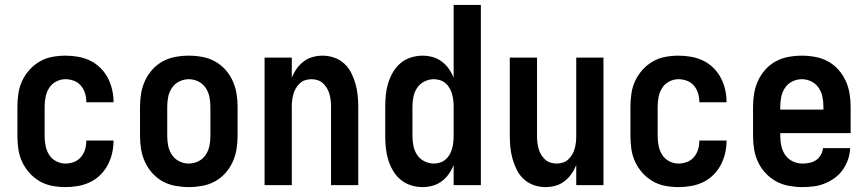

<svg xmlns="http://www.w3.org/2000/svg" viewBox="-20 -755 3540 783"><path d="M247 8Q220 8 193 3Q166 -2 142.5 -15.5Q119 -29 100.5 -49.5Q82 -70 70.5 -94.5Q59 -119 55 -146Q51 -173 51 -200V-320Q51 -347 55 -374Q59 -401 70.5 -425.5Q82 -450 100.5 -470.5Q119 -491 142.5 -504.5Q166 -518 193 -523Q220 -528 247 -528Q273 -528 298.5 -523.5Q324 -519 347 -508Q370 -497 388.5 -479Q407 -461 419 -438.5Q431 -416 437 -390.5Q443 -365 443 -340V-338H332V-339Q332 -357 327 -374Q322 -391 310.5 -405Q299 -419 282 -425.5Q265 -432 247 -432Q227 -432 209 -422.5Q191 -413 180.5 -396.5Q170 -380 166 -360Q162 -340 162 -320V-200Q162 -180 166 -160Q170 -140 180.5 -123.5Q191 -107 209 -97.5Q227 -88 247 -88Q265 -88 282 -94.5Q299 -101 310.5 -115Q322 -129 327 -146Q332 -163 332 -181V-182H443V-180Q443 -155 437 -129.5Q431 -104 419 -81.5Q407 -59 388.5 -41Q370 -23 347 -12Q324 -1 298.5 3.5Q273 8 247 8Z M750 8Q723 8 695.5 3Q668 -2 644 -15Q620 -28 601.5 -48.5Q583 -69 571.5 -94Q560 -119 555.5 -146Q551 -173 551 -200V-320Q551 -347 555.5 -374Q560 -401 571.5 -426Q583 -451 601.5 -471.5Q620 -492 644 -505Q668 -518 695.5 -523Q723 -528 750 -528Q777 -528 804.5 -523Q832 -518 856 -505Q880 -492 898.5 -471.5Q917 -451 928.5 -426Q940 -401 944.5 -374Q949 -347 949 -320V-200Q949 -173 944.5 -146Q940 -119 928.5 -94Q917 -69 898.5 -48.5Q880 -28 856 -15Q832 -2 804.5 3Q777 8 750 8ZM750 -88Q770 -88 788.5 -97Q807 -106 818.5 -123Q830 -140 834 -160Q838 -180 838 -200V-320Q838 -340 834 -360Q830 -380 818.5 -397Q807 -414 788.5 -423Q770 -432 750 -432Q730 -432 711.5 -423Q693 -414 681.5 -397Q670 -380 666 -360Q662 -340 662 -320V-200Q662 -180 666 -160Q670 -140 681.5 -123Q693 -106 711.5 -97Q730 -88 750 -88Z M1059 0V-520H1170V-438Q1178 -458 1190 -475Q1202 -492 1218.5 -504.5Q1235 -517 1255 -522.5Q1275 -528 1296 -528Q1320 -528 1343 -520Q1366 -512 1383.5 -496Q1401 -480 1412 -458.5Q1423 -437 1429.5 -414Q1436 -391 1438.5 -367.5Q1441 -344 1441 -320V0H1330V-320Q1330 -333 1328.5 -346Q1327 -359 1323.5 -371.5Q1320 -384 1313.5 -395Q1307 -406 1297.5 -415Q1288 -424 1275.5 -428Q1263 -432 1250 -432Q1237 -432 1224.5 -428Q1212 -424 1202.5 -415Q1193 -406 1186.5 -395Q1180 -384 1176.5 -371.5Q1173 -359 1171.5 -346Q1170 -333 1170 -320V0Z M1703 8Q1679 8 1655.5 0.5Q1632 -7 1613.5 -22.5Q1595 -38 1582.5 -59.5Q1570 -81 1563 -104Q1556 -127 1553.5 -151.5Q1551 -176 1551 -200V-320Q1551 -344 1553.5 -368.5Q1556 -393 1563 -416Q1570 -439 1582.5 -460.5Q1595 -482 1613.5 -497.5Q1632 -513 1655.5 -520.5Q1679 -528 1703 -528Q1724 -528 1744 -522.5Q1764 -517 1781 -504.5Q1798 -492 1810 -475Q1822 -458 1830 -438V-735H1941V0H1830V-82Q1822 -62 1810 -45Q1798 -28 1781 -15.5Q1764 -3 1744 2.5Q1724 8 1703 8ZM1749 -88Q1762 -88 1774.5 -92Q1787 -96 1797 -104.5Q1807 -113 1813.5 -124.5Q1820 -136 1823.5 -148.5Q1827 -161 1828.5 -174Q1830 -187 1830 -200V-320Q1830 -333 1828.5 -346Q1827 -359 1823.5 -371.5Q1820 -384 1813.5 -395.5Q1807 -407 1797 -415.5Q1787 -424 1774.5 -428Q1762 -432 1749 -432Q1729 -432 1710.5 -422.5Q1692 -413 1681 -396.5Q1670 -380 1666 -360Q1662 -340 1662 -320V-200Q1662 -180 1666 -160Q1670 -140 1681 -123.5Q1692 -107 1710.5 -97.5Q1729 -88 1749 -88Z M2204 8Q2180 8 2157 0Q2134 -8 2116.5 -24Q2099 -40 2088 -61.5Q2077 -83 2070.5 -106Q2064 -129 2061.5 -152.5Q2059 -176 2059 -200V-520H2170V-200Q2170 -187 2171.5 -174Q2173 -161 2176.5 -148.5Q2180 -136 2186.5 -125Q2193 -114 2202.5 -105Q2212 -96 2224.5 -92Q2237 -88 2250 -88Q2263 -88 2275.5 -92Q2288 -96 2297.5 -105Q2307 -114 2313.5 -125Q2320 -136 2323.5 -148.5Q2327 -161 2328.5 -174Q2330 -187 2330 -200V-520H2441V0H2330V-82Q2322 -62 2310 -45Q2298 -28 2281.5 -15.5Q2265 -3 2245 2.5Q2225 8 2204 8Z M2747 8Q2720 8 2693 3Q2666 -2 2642.5 -15.5Q2619 -29 2600.5 -49.5Q2582 -70 2570.5 -94.5Q2559 -119 2555 -146Q2551 -173 2551 -200V-320Q2551 -347 2555 -374Q2559 -401 2570.5 -425.5Q2582 -450 2600.5 -470.5Q2619 -491 2642.5 -504.5Q2666 -518 2693 -523Q2720 -528 2747 -528Q2773 -528 2798.5 -523.5Q2824 -519 2847 -508Q2870 -497 2888.5 -479Q2907 -461 2919 -438.5Q2931 -416 2937 -390.5Q2943 -365 2943 -340V-338H2832V-339Q2832 -357 2827 -374Q2822 -391 2810.5 -405Q2799 -419 2782 -425.5Q2765 -432 2747 -432Q2727 -432 2709 -422.5Q2691 -413 2680.5 -396.5Q2670 -380 2666 -360Q2662 -340 2662 -320V-200Q2662 -180 2666 -160Q2670 -140 2680.5 -123.5Q2691 -107 2709 -97.5Q2727 -88 2747 -88Q2765 -88 2782 -94.5Q2799 -101 2810.5 -115Q2822 -129 2827 -146Q2832 -163 2832 -181V-182H2943V-180Q2943 -155 2937 -129.5Q2931 -104 2919 -81.5Q2907 -59 2888.5 -41Q2870 -23 2847 -12Q2824 -1 2798.5 3.5Q2773 8 2747 8Z M3252 8Q3225 8 3197.5 3Q3170 -2 3146 -15Q3122 -28 3103 -48Q3084 -68 3072 -93Q3060 -118 3055.5 -145.5Q3051 -173 3051 -200V-320Q3051 -347 3055.5 -374Q3060 -401 3071.5 -426Q3083 -451 3101.5 -471.5Q3120 -492 3144 -505Q3168 -518 3195.5 -523Q3223 -528 3250 -528Q3277 -528 3304.5 -523Q3332 -518 3356 -505Q3380 -492 3398.5 -471.5Q3417 -451 3428.5 -426Q3440 -401 3444.5 -374Q3449 -347 3449 -320V-212H3162V-200Q3162 -180 3166.5 -159.5Q3171 -139 3182.5 -122.5Q3194 -106 3213 -97Q3232 -88 3252 -88Q3267 -88 3281.5 -91Q3296 -94 3308 -102Q3320 -110 3327.5 -123Q3335 -136 3336 -151H3447Q3446 -127 3438.5 -105Q3431 -83 3417.5 -63.5Q3404 -44 3385 -30Q3366 -16 3344 -7Q3322 2 3299 5Q3276 8 3252 8ZM3162 -308H3338V-320Q3338 -340 3334 -360Q3330 -380 3318.5 -397Q3307 -414 3288.5 -423Q3270 -432 3250 -432Q3230 -432 3211.5 -423Q3193 -414 3181.5 -397Q3170 -380 3166 -360Q3162 -340 3162 -320Z"/></svg>

Font: Iosevka Web
Style: Bold
Weight: 700
Monospace: yes
Designer: Belleve Invis
Foundry: Belleve Invis
Version: Version 28.0.3; ttfautohint (v1.8.3)